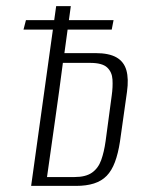

<svg xmlns="http://www.w3.org/2000/svg" viewBox="-20 -609 475 629"><path d="M82 0 164 -589H212L191 -435H293Q337 -435 361.5 -421Q386 -407 394 -379Q402 -351 396 -308L373 -145Q367 -106 356.5 -78Q346 -50 329.5 -33Q313 -16 288 -8Q263 0 229 0ZM134 -29H224Q261 -29 281.5 -43.5Q302 -58 311.5 -84.5Q321 -111 326 -147L346 -296Q350 -324 348.5 -348.5Q347 -373 331 -388Q315 -403 275 -403H186Q174 -310 160.5 -216Q147 -122 134 -29ZM57 -512 65 -543H352L346 -512Z"/></svg>

Font: Alumni Sans Light
Style: Italic
Weight: 300
Italic angle: -8°
Version: Version 1.016